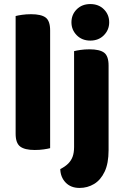

<svg xmlns="http://www.w3.org/2000/svg" viewBox="-20 -731 611 946"><path d="M57 -264H227V-1Q216 2 195.5 5Q175 8 151 8Q102 8 79.5 -9Q57 -26 57 -72ZM227 -175H57V-652Q68 -655 88.5 -658Q109 -661 133 -661Q183 -661 205 -644.5Q227 -628 227 -581ZM277 102Q301 90 316 75Q331 60 338 40.5Q345 21 345 -7V-232H515V9Q515 74 495.5 115Q476 156 443.5 175.5Q411 195 372 195Q329 195 303.5 168.5Q278 142 277 102ZM332 -621Q332 -659 358 -685Q384 -711 425 -711Q466 -711 492 -685Q518 -659 518 -621Q518 -584 492 -557.5Q466 -531 425 -531Q384 -531 358 -557.5Q332 -584 332 -621ZM515 -175H345V-479Q356 -482 376.5 -485Q397 -488 421 -488Q471 -488 493 -471.5Q515 -455 515 -408Z"/></svg>

Font: Baloo Bhaijaan 2 ExtraBold
Style: Regular
Weight: 800
Designer: Sanskriti Dholi, Noopur Datye and Ek Type
Foundry: Ek Type
Version: Version 1.701